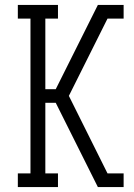

<svg xmlns="http://www.w3.org/2000/svg" viewBox="-20 -755 540 775"><path d="M52 0V-55H103V-680H52V-735H214V-680H163V-395H205L375 -735H479V-680H414L337 -526L258 -368L414 -55H479V0H375L205 -340H163V-55H214V0Z"/></svg>

Font: Iosevka Slab Light
Style: Regular
Weight: 300
Monospace: yes
Designer: Belleve Invis
Foundry: Belleve Invis
Version: Version 11.1.0; ttfautohint (v1.8.3)